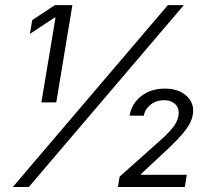

<svg xmlns="http://www.w3.org/2000/svg" viewBox="-20 -748 853 768"><path d="M269.5 -727.5 205.1 -338.4H145.5L202.1 -677.7H198.2L99.6 -612.3L108.9 -667.5L199.7 -727.5ZM31.2 0 651.4 -727.5H715.3L95.2 0ZM451.7 0 458.5 -41.5 615.2 -181.2Q643.1 -205.6 659.2 -223.4Q675.3 -241.2 683.3 -255.9Q691.4 -270.5 693.8 -286.1Q698.2 -314.5 681.4 -330.8Q664.6 -347.2 636.2 -347.2Q605.5 -347.2 582.8 -329.6Q560.1 -312 555.2 -285.2H498.5Q506.3 -334 545.2 -363.8Q584 -393.6 639.2 -393.6Q695.8 -393.6 727.5 -363Q759.3 -332.5 751 -287.6Q748.5 -273.9 741.9 -259.5Q735.4 -245.1 721.9 -227.3Q708.5 -209.5 685.1 -185.3Q661.6 -161.1 625 -127.4L544.9 -52.7L543.9 -48.8H727.1L719.2 0Z"/></svg>

Font: Inter Light
Style: Italic
Weight: 300
Italic angle: -9.3988°
Designer: Rasmus Andersson
Foundry: rsms
Version: Version 4.001;git-66647c0bb